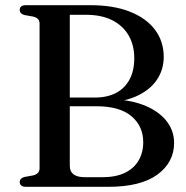

<svg xmlns="http://www.w3.org/2000/svg" viewBox="-20 -720 718 740"><path d="M651 -169Q651 -94.5 586.8 -47.2Q522.5 0 397.5 0H80Q67.5 0 61.8 -5Q56 -10 56 -18Q56 -33 74.5 -38L108 -44Q120 -47 126.2 -53.8Q132.5 -60.5 132.5 -71V-629Q132.5 -640 126.2 -646.5Q120 -653 108 -656L74.5 -662Q56 -667 56 -682Q56 -690.5 61.8 -695.2Q67.5 -700 80 -700H327.5Q418 -700 481.2 -674.8Q544.5 -649.5 577.8 -604.8Q611 -560 611 -500.5Q611 -450.5 583.5 -410.8Q556 -371 501.8 -347.5Q447.5 -324 366 -324L396.5 -337.5Q474.5 -337.5 531.5 -315.8Q588.5 -294 619.8 -256Q651 -218 651 -169ZM352 -310.5H215.5V-344H345Q393.5 -344 427.5 -362Q461.5 -380 479.5 -414Q497.5 -448 497.5 -495.5Q497.5 -545.5 476 -583Q454.5 -620.5 413 -641.8Q371.5 -663 311 -663H249V-81Q249 -59 263.5 -48Q278 -37 307.5 -37H374Q426.5 -37 461.5 -54Q496.5 -71 514.2 -101.5Q532 -132 532 -171.5Q532 -234 486.5 -272.2Q441 -310.5 352 -310.5Z"/></svg>

Font: Fraunces
Style: Regular
Weight: 400
Version: Version 1.000;[b76b70a41]